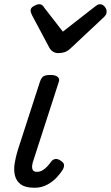

<svg xmlns="http://www.w3.org/2000/svg" viewBox="-20 -868 522 904"><path d="M142 16Q100 16 78.5 0.5Q57 -15 50.5 -41Q44 -67 49 -98.5Q54 -130 64 -162L168 -483Q175 -503 185 -509Q195 -515 218 -515Q241 -515 251.5 -506Q262 -497 257 -483L138 -115Q133 -102 131.5 -89Q130 -76 134.5 -67.5Q139 -59 154 -59Q168 -59 180 -66Q192 -73 202.5 -84.5Q213 -96 221 -107Q227 -116 238.5 -119Q250 -122 265 -112Q281 -102 281.5 -91.5Q282 -81 276 -70Q266 -53 247 -32.5Q228 -12 201.5 2Q175 16 142 16ZM451 -848Q463 -848 472.5 -837Q482 -826 482 -814Q482 -804 478.5 -798.5Q475 -793 471 -789L312 -640Q298 -627 284.5 -622.5Q271 -618 254 -618Q241 -618 230 -624.5Q219 -631 212 -644L131 -796Q127 -804 125.5 -809.5Q124 -815 124 -819Q124 -831 139 -839.5Q154 -848 163 -848Q174 -848 179.5 -843Q185 -838 189 -831L276 -719L422 -833Q429 -838 435.5 -843Q442 -848 451 -848Z"/></svg>

Font: Playwrite NO
Style: Regular
Weight: 400
Designer: Veronika Burian, José Scaglione
Foundry: TypeTogether
Version: Version 1.002